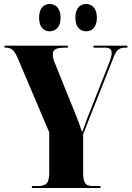

<svg xmlns="http://www.w3.org/2000/svg" viewBox="-20 -943 660 963"><path d="M413 -786C438 -786 466 -804 466 -854C466 -905 438 -923 413 -923C384 -923 358 -905 358 -854C358 -804 384 -786 413 -786ZM229 -786C256 -786 284 -804 284 -854C284 -905 256 -923 229 -923C202 -923 176 -905 176 -854C176 -804 202 -786 229 -786ZM140 0H484V-10H444C408 -10 397 -26 397 -77V-270L551 -659C564 -693 579 -704 610 -704H619V-714H449V-704H503C531 -704 540 -697 540 -676C540 -663 536 -649 523 -616L418 -351C410 -330 400 -303 392 -280C382 -310 374 -331 366 -352L255 -627C247 -647 245 -657 245 -669C245 -696 261 -704 312 -704H320V-714H3V-704H9C38 -704 52 -691 69 -651L227 -279V-78C227 -26 213 -10 170 -10H140Z"/></svg>

Font: Noto Serif Display ExtraCondensed Black
Style: Regular
Weight: 900
Width: 2
Designer: Monotype Design Team
Foundry: Monotype Imaging Inc.
Version: Version 2.009